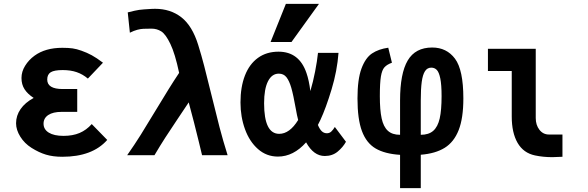

<svg xmlns="http://www.w3.org/2000/svg" viewBox="-20 -802 3040 992"><path d="M143 -38Q106.5 -61 84.8 -96Q63 -131 63 -165Q63 -204.5 86.2 -238.2Q109.5 -272 154 -296Q122.5 -316.5 106.8 -341Q91 -365.5 91 -399Q91 -432 109.8 -462.2Q128.5 -492.5 158 -514Q214 -555 302 -555Q333.5 -555 354.8 -552Q376 -549 401 -540Q429.5 -530 454.2 -516.5Q479 -503 512 -478L434 -396Q407.5 -418.5 376.2 -429.2Q345 -440 304 -440Q260.5 -440 242.2 -428.8Q224 -417.5 224 -391Q224 -342 304 -342H379V-224H298Q254 -224 229.5 -207.8Q205 -191.5 205 -163Q205 -133.5 232 -116.8Q259 -100 308 -100Q356 -100 391.2 -115Q426.5 -130 454 -161L534 -79Q457.5 8 302 8Q254 8 217.5 -3Q181 -14 143 -38Z M786 -234.5Q826 -300.5 851.2 -341.2Q876.5 -382 905.5 -425.5Q884.5 -525 860.2 -575.2Q836 -625.5 813.2 -639.8Q790.5 -654 763 -654Q734.5 -654 720.2 -653.2Q706 -652.5 689 -648Q672 -643.5 651 -633L640 -738Q681 -748.5 699.2 -751Q717.5 -753.5 763 -756Q769 -756.5 781 -756.5Q861 -756.5 917.2 -712.5Q973.5 -668.5 1004 -570Q1021 -515.5 1034.8 -462Q1048.5 -408.5 1071 -317.5Q1096.5 -213 1114.2 -144.8Q1132 -76.5 1156 0H1024Q1014 -38.5 1007.5 -68.5Q995.5 -117 982.2 -170Q969 -223 955 -273Q932.5 -238 896.5 -185.5Q859.5 -130.5 834 -91Q808.5 -51.5 778 0H637Q675.5 -55 707 -105.2Q738.5 -155.5 786 -234.5Z M1222.5 -272.5Q1222.5 -352.5 1245.5 -411.8Q1268.5 -471 1312.8 -503Q1357 -535 1419 -535Q1526 -535 1563.5 -424.5Q1576.5 -387.5 1583.5 -331.5Q1598 -380.5 1608.2 -433.2Q1618.5 -486 1623 -529H1729Q1722 -435.5 1693 -339.8Q1664 -244 1635.5 -182.5L1622.5 -156.5Q1631.5 -134.5 1642.5 -124Q1653.5 -113.5 1669 -113.5Q1682 -113.5 1691.5 -122.2Q1701 -131 1710 -146L1767.5 -69.5Q1752 -41.5 1724.8 -18.8Q1697.5 4 1658 4Q1600.5 4 1561.5 -66.5Q1496 7 1416 7Q1357 7 1313 -31.8Q1269 -70.5 1245.8 -134.5Q1222.5 -198.5 1222.5 -272.5ZM1378 -585 1457 -782H1628L1486 -585ZM1422.5 -110.5Q1476.5 -110.5 1520.5 -182Q1514 -206.5 1508.5 -239Q1495.5 -312 1485 -348.5Q1474.5 -384.5 1460 -403Q1445.5 -421.5 1420.5 -421.5Q1384.5 -421.5 1364.5 -381.8Q1344.5 -342 1344.5 -268.5Q1344.5 -110.5 1422.5 -110.5Z M2047 -2Q1968 -7 1920.5 -35Q1873 -63 1850 -124.8Q1827 -186.5 1827 -293.5Q1827 -392 1847.5 -447.5Q1868 -503 1902 -525.8Q1936 -548.5 1986 -555.5L2005 -478Q1979 -468.5 1966.2 -454.2Q1953.5 -440 1948 -406.8Q1942.5 -373.5 1942.5 -305Q1942.5 -233.5 1951.8 -190.5Q1961 -147.5 1983.8 -126.5Q2006.5 -105.5 2047 -105.5V-283Q2047 -422.5 2086.5 -489.5Q2126 -556.5 2213 -556.5Q2287.5 -556.5 2330.8 -498.8Q2374 -441 2374 -293.5Q2374 -191.5 2349.8 -129.8Q2325.5 -68 2277.5 -38.2Q2229.5 -8.5 2154 -2.5V170H2047ZM2261.5 -305.5Q2261.5 -364.5 2254.8 -397Q2248 -429.5 2236.5 -441Q2225 -452.5 2208.5 -452.5Q2187.5 -452.5 2175.8 -434.2Q2164 -416 2159 -379.2Q2154 -342.5 2154 -283V-105.5Q2195 -105.5 2218.5 -126.2Q2242 -147 2251.8 -190Q2261.5 -233 2261.5 -305.5Z M2624 -200V-435H2501V-550H2748V-192Q2748 -156 2767 -131.5Q2786 -107 2816 -107H2886V8Q2850 10 2833.5 10Q2786 10 2744 1Q2684.5 -11.5 2654.2 -63.8Q2624 -116 2624 -200Z"/></svg>

Font: JuliaMono Black
Style: Regular
Weight: 900
Monospace: yes
Designer: cormullion
Foundry: corm
Version: Version 0.054; ttfautohint (v1.8.4)